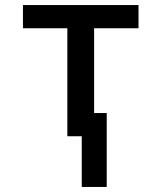

<svg xmlns="http://www.w3.org/2000/svg" viewBox="-20 -540 640 761"><path d="M304 201V0H247V-428H71V-520H529V-428H353V-92H403V201Z"/></svg>

Font: Iosevka SS04 Semibold Extended
Style: Regular
Weight: 600
Width: 7
Monospace: yes
Designer: Belleve Invis
Foundry: Belleve Invis
Version: Version 19.0.0; ttfautohint (v1.8.4)